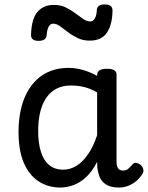

<svg xmlns="http://www.w3.org/2000/svg" viewBox="-20 -823 664 860"><path d="M250 17Q195 17 152.5 -11Q110 -39 86.5 -94Q63 -149 63 -232Q63 -284 72.5 -328.5Q82 -373 101 -408.5Q120 -444 147 -468.5Q174 -493 209 -506Q244 -519 287 -519Q319 -519 352 -509.5Q385 -500 415 -483V-487Q415 -501 426 -508Q437 -515 459 -515Q481 -515 491.5 -508.5Q502 -502 502 -488V-99Q502 -85 505.5 -76Q509 -67 515.5 -63Q522 -59 530 -59Q540 -59 546.5 -62Q553 -65 559.5 -71.5Q566 -78 575 -88Q581 -95 590 -93.5Q599 -92 609 -85Q619 -76 621.5 -65.5Q624 -55 619 -46Q608 -27 591.5 -13Q575 1 555 9Q535 17 513 17Q490 17 473 11.5Q456 6 443.5 -5.5Q431 -17 425 -33.5Q419 -50 416 -71Q416 -76 415.5 -83Q415 -90 415 -98Q393 -55 366 -30Q339 -5 309.5 6Q280 17 250 17ZM151 -235Q151 -183 163 -144Q175 -105 200 -84Q225 -63 263 -63Q294 -63 322 -80Q350 -97 374 -131.5Q398 -166 415 -217V-409Q384 -427 355.5 -433.5Q327 -440 297 -440Q270 -440 247.5 -432Q225 -424 207 -407.5Q189 -391 176.5 -366.5Q164 -342 157.5 -309.5Q151 -277 151 -235ZM153 -640Q119 -640 119 -666Q121 -739 148 -770Q175 -801 221 -801Q251 -801 274 -790Q297 -779 316 -764.5Q335 -750 352 -738.5Q369 -727 385 -727Q397 -727 405 -741Q413 -755 414 -781Q417 -803 448 -803Q468 -803 476 -796Q484 -789 484 -775Q483 -714 459.5 -677.5Q436 -641 381 -641Q352 -641 328 -652.5Q304 -664 284.5 -679Q265 -694 249 -705.5Q233 -717 218 -717Q206 -717 198.5 -704.5Q191 -692 189 -666Q188 -653 179 -646.5Q170 -640 153 -640Z"/></svg>

Font: Playwrite IT Trad
Style: Regular
Weight: 400
Designer: Veronika Burian, José Scaglione
Foundry: TypeTogether
Version: Version 1.002